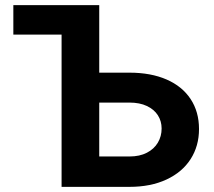

<svg xmlns="http://www.w3.org/2000/svg" viewBox="-20 -727 831 747"><path d="M31.9 -707H284.3V-592.3H31.9ZM754.3 -225Q754.3 -159.1 721.7 -108.1Q689.1 -57.2 627.8 -28.6Q566.6 0 483.7 0H219.6V-707H366.1V-118.2H483.7Q523.4 -118.2 551.5 -132.8Q579.7 -147.4 594.2 -172.1Q608.8 -196.8 608.8 -227Q608.8 -255.6 594.2 -278.5Q579.7 -301.3 551.5 -314.6Q523.4 -327.9 483.7 -327.9H313.9V-444.3H483.7Q567 -444.3 628.1 -417.7Q689.1 -391 721.7 -341.5Q754.3 -291.9 754.3 -225Z"/></svg>

Font: Pretendard JP Variable
Style: Regular
Weight: 400
Designer: Base glyphs from Inter by Rasmus Andersson; Hangul glyphs from Noto Sans CJK(Source Han Sans) by Jang Soo-young and Kang
Foundry: Kil Hyung-jin
Version: Version 1.307;Glyphs 3.2 (3192)